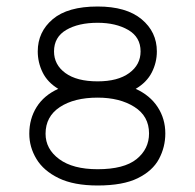

<svg xmlns="http://www.w3.org/2000/svg" viewBox="-20 -562 598 590"><path d="M280 8Q207 8 160.5 -14.5Q114 -37 92 -73.5Q70 -110 70 -151Q70 -197 92.5 -233Q115 -269 159 -289Q126 -309 111 -339.5Q96 -370 96 -404Q96 -464 142 -503Q188 -542 280 -542Q368 -542 415 -503Q462 -464 462 -404Q462 -370 446.5 -339.5Q431 -309 397 -289Q441 -269 464.5 -233Q488 -197 488 -152Q488 -110 468.5 -73.5Q449 -37 403.5 -14.5Q358 8 280 8ZM280 -492Q221 -492 183.5 -470Q146 -448 146 -404Q146 -363 181 -337.5Q216 -312 280 -312Q342 -312 377 -337.5Q412 -363 412 -404Q412 -448 374 -470Q336 -492 280 -492ZM280 -262Q208 -262 164 -233Q120 -204 120 -151Q120 -104 162 -73Q204 -42 280 -42Q361 -42 399.5 -73Q438 -104 438 -152Q438 -205 393 -233.5Q348 -262 280 -262Z"/></svg>

Font: Hubballi
Style: Regular
Weight: 400
Designer: Erin McLaughlin
Version: Version 1.000; ttfautohint (v1.8.3)